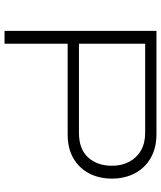

<svg xmlns="http://www.w3.org/2000/svg" viewBox="50 -776 726 867"><g transform="rotate(90 413.5 -343.0)"><path d="M120 0V-686H586Q649 -686 694 -660Q739 -634 763 -588.5Q787 -543 787 -485Q787 -427 763.5 -382Q740 -337 695.5 -311Q651 -285 588 -285H178V0ZM178 -336H580Q654 -336 691.5 -377.5Q729 -419 729 -485Q729 -529 711 -563Q693 -597 660 -616Q627 -635 580 -635H178Z"/></g></svg>

Font: Archivo Expanded Thin
Style: Regular
Weight: 250
Width: 7
Designer: Hector Gatti
Foundry: Omnibus-Type
Version: Version 2.001